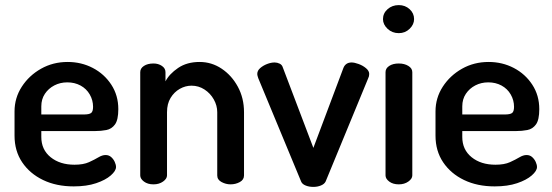

<svg xmlns="http://www.w3.org/2000/svg" viewBox="-20 -723 2166 753"><path d="M269 8Q201 8 149 -17Q97 -42 67 -86.5Q37 -131 37 -191V-286Q37 -339 65.5 -383Q94 -427 141 -453.5Q188 -480 245 -480Q299 -480 344 -456.5Q389 -433 416.5 -391Q444 -349 444 -295Q444 -253 431 -235Q418 -217 397 -213Q376 -209 353 -209H142V-186Q142 -136 178.5 -106.5Q215 -77 272 -77Q307 -77 329 -87Q351 -97 366 -106Q381 -115 394 -115Q407 -115 416 -107Q425 -99 430 -88Q435 -77 435 -68Q435 -53 414.5 -35Q394 -17 357 -4.5Q320 8 269 8ZM142 -274H308Q330 -274 337.5 -280Q345 -286 345 -304Q345 -330 332 -352.5Q319 -375 296 -387.5Q273 -400 244 -400Q216 -400 193 -388Q170 -376 156 -355Q142 -334 142 -306Z M582 0Q559 0 544.5 -11Q530 -22 530 -35V-440Q530 -455 544.5 -464.5Q559 -474 582 -474Q601 -474 615 -464.5Q629 -455 629 -440V-404Q644 -433 678.5 -456.5Q713 -480 763 -480Q810 -480 849.5 -453.5Q889 -427 913 -382.5Q937 -338 937 -283V-35Q937 -18 920.5 -9Q904 0 884 0Q866 0 849 -9Q832 -18 832 -35V-283Q832 -309 818.5 -333Q805 -357 782 -372Q759 -387 731 -387Q707 -387 685 -374.5Q663 -362 649 -339Q635 -316 635 -283V-35Q635 -22 619.5 -11Q604 0 582 0Z M1209 10Q1192 10 1178.5 4.5Q1165 -1 1161 -11L993 -416Q992 -419 990.5 -424Q989 -429 989 -433Q989 -446 1000.5 -456Q1012 -466 1027.5 -472Q1043 -478 1057 -478Q1067 -478 1076.5 -473.5Q1086 -469 1089 -459L1209 -143L1327 -457Q1331 -467 1339 -472.5Q1347 -478 1359 -478Q1370 -478 1386.5 -472Q1403 -466 1415.5 -455.5Q1428 -445 1428 -433Q1428 -428 1427 -424Q1426 -420 1424 -416L1257 -11Q1252 -1 1238.5 4.5Q1225 10 1209 10Z M1544 0Q1521 0 1506.5 -11Q1492 -22 1492 -35V-440Q1492 -455 1506.5 -464.5Q1521 -474 1544 -474Q1566 -474 1581.5 -464.5Q1597 -455 1597 -440V-35Q1597 -22 1581.5 -11Q1566 0 1544 0ZM1544 -593Q1518 -593 1500 -610Q1482 -627 1482 -648Q1482 -671 1500 -687Q1518 -703 1544 -703Q1569 -703 1586.5 -687Q1604 -671 1604 -648Q1604 -627 1586.5 -610Q1569 -593 1544 -593Z M1920 8Q1852 8 1800 -17Q1748 -42 1718 -86.5Q1688 -131 1688 -191V-286Q1688 -339 1716.5 -383Q1745 -427 1792 -453.5Q1839 -480 1896 -480Q1950 -480 1995 -456.5Q2040 -433 2067.5 -391Q2095 -349 2095 -295Q2095 -253 2082 -235Q2069 -217 2048 -213Q2027 -209 2004 -209H1793V-186Q1793 -136 1829.5 -106.5Q1866 -77 1923 -77Q1958 -77 1980 -87Q2002 -97 2017 -106Q2032 -115 2045 -115Q2058 -115 2067 -107Q2076 -99 2081 -88Q2086 -77 2086 -68Q2086 -53 2065.5 -35Q2045 -17 2008 -4.5Q1971 8 1920 8ZM1793 -274H1959Q1981 -274 1988.5 -280Q1996 -286 1996 -304Q1996 -330 1983 -352.5Q1970 -375 1947 -387.5Q1924 -400 1895 -400Q1867 -400 1844 -388Q1821 -376 1807 -355Q1793 -334 1793 -306Z"/></svg>

Font: Dosis ExtraLight SemiBold
Style: Regular
Weight: 600
Version: Version 3.001; ttfautohint (v1.8.2)